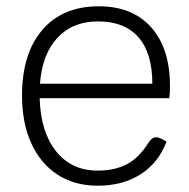

<svg xmlns="http://www.w3.org/2000/svg" viewBox="-20 -580 600 610"><path d="M518 -268H106Q109 -161 158 -99.5Q207 -38 290 -38Q346 -38 384.5 -59Q423 -80 452 -127Q463 -144 476 -144Q487 -144 509 -130Q484 -63 427 -26.5Q370 10 290 10Q217 10 163 -25Q109 -60 79.5 -124.5Q50 -189 50 -276Q50 -410 114.5 -485Q179 -560 294 -560Q401 -560 460.5 -493Q520 -426 520 -307Q520 -286 518 -268ZM464 -314Q464 -411 420 -461.5Q376 -512 291 -512Q211 -512 162.5 -460Q114 -408 107 -314Z"/></svg>

Font: Krub Light
Style: Regular
Weight: 300
Designer: Ekaluck Peanpanawate
Foundry: Cadson Demak Co.,Ltd.
Version: Version 1.000; ttfautohint (v1.6)